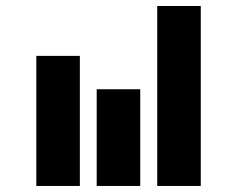

<svg xmlns="http://www.w3.org/2000/svg" viewBox="-20 -615 784 635"><path d="M244.1 -430.2V0H100.1V-430.2ZM443.8 -319.8V0H299.8V-319.8ZM644 -595.2V0H500V-595.2Z"/></svg>

Font: Modern Pictograms
Style: Normal
Weight: 400
Designer: John Caserta
Foundry: John Caserta
Version: 1.000